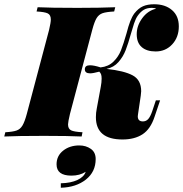

<svg xmlns="http://www.w3.org/2000/svg" viewBox="-68 -642 861 903"><path d="M666 -601Q660 -605 646 -605Q624 -605 608.5 -596Q593 -587 579 -567Q570 -554 562.5 -531.5Q555 -509 548 -484Q535 -437 523 -406Q511 -375 489 -350Q467 -325 433 -318Q516 -309 556 -287.5Q596 -266 596 -213Q596 -208 594 -192L581 -104L580 -95Q580 -71 604 -71Q619 -71 629 -82Q639 -93 648 -119L665 -170H685L659 -93Q640 -35 602.5 -10.5Q565 14 508 14Q383 14 383 -91Q383 -112 387 -131L406 -234Q410 -255 410 -272Q410 -285 407.5 -292Q405 -299 399 -305Q369 -297 356 -297Q331 -297 331 -316Q331 -335 355 -335Q374 -335 405 -325Q442 -329 465.5 -352Q489 -375 501 -405.5Q513 -436 527 -485Q536 -520 544.5 -542Q553 -564 564 -579Q583 -603 604.5 -612.5Q626 -622 657 -622Q709 -622 741 -594.5Q773 -567 773 -518Q773 -467 742 -433.5Q711 -400 664 -400Q622 -400 598.5 -420.5Q575 -441 575 -481Q575 -521 601 -556.5Q627 -592 666 -601ZM252 -57Q252 -36 266.5 -29Q281 -22 320 -20L316 0Q255 -3 139 -3Q13 -3 -48 0L-43 -20Q-8 -22 9.5 -28Q27 -34 37.5 -51.5Q48 -69 58 -106L163 -502Q171 -536 171 -550Q171 -572 156.5 -579Q142 -586 104 -588L109 -608Q167 -605 296 -605Q403 -605 474 -608L469 -588Q432 -586 414.5 -580Q397 -574 386.5 -557Q376 -540 366 -502L261 -106Q252 -68 252 -57ZM382 106Q382 166 336 202.5Q290 239 218 241V220Q265 219 296 204.5Q327 190 335 166Q307 184 268 184Q198 184 198 131Q198 91 229 66.5Q260 42 305 42Q336 42 359 58Q382 74 382 106Z"/></svg>

Font: Playfair Display SC Black
Style: Italic
Weight: 900
Italic angle: -14°
Designer: Claus Eggers Sørensen
Foundry: Claus Eggers Sørensen
Version: Version 1.200; ttfautohint (v1.6)